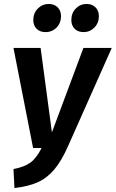

<svg xmlns="http://www.w3.org/2000/svg" viewBox="-20 -934 584 969"><path d="M325 -200Q291 -122 253.5 -78Q216 -34 169 -13.5Q122 7 53 15L48 -81Q103 -91 133.5 -113.5Q164 -136 190 -187H147L48 -692H185L242 -266L401 -692H544ZM148 -833Q148 -868 171 -891Q194 -914 225 -914Q254 -914 271 -897Q288 -880 288 -852Q288 -818 265.5 -795Q243 -772 210 -772Q181 -772 164.5 -789Q148 -806 148 -833ZM340 -833Q340 -868 362.5 -891Q385 -914 417 -914Q445 -914 462 -897Q479 -880 479 -852Q479 -818 456.5 -795Q434 -772 402 -772Q373 -772 356.5 -789Q340 -806 340 -833Z"/></svg>

Font: Fira Sans Extra Condensed SemiBold
Style: Italic
Weight: 600
Width: 3
Italic angle: -8°
Designer: Carrois Corporate & Edenspiekermann AG
Foundry: Carrois Corporate GbR & Edenspiekermann AG
Version: Version 4.203